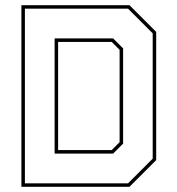

<svg xmlns="http://www.w3.org/2000/svg" viewBox="-20 -720 684 740"><path d="M62.5 0V-700H479L582 -597V-103L479 0ZM204 -141.5H410.5L441 -172V-528L410.5 -558.5H204ZM76 -13.5H473.5L568.5 -108.5V-591.5L473.5 -686.5H76ZM190.5 -128V-572H416L454.5 -533.5V-166.5L416 -128Z"/></svg>

Font: Tourney Thin Thin
Style: Regular
Weight: 250
Version: Version 1.015